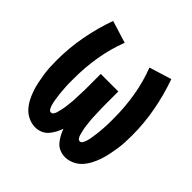

<svg xmlns="http://www.w3.org/2000/svg" viewBox="-145 -655 789 789"><g transform="rotate(45 250.0 -260.0)"><path d="M337 8Q321 8 306 2Q291 -4 280.5 -16Q270 -28 262.5 -42Q255 -56 250 -70Q245 -56 237.5 -42Q230 -28 219.5 -16Q209 -4 194 2Q179 8 163 8Q144 8 125 -0.5Q106 -9 92.5 -23.5Q79 -38 69.5 -56Q60 -74 53.5 -93Q47 -112 43 -131.5Q39 -151 36 -170.5Q33 -190 32 -210Q31 -230 31 -250Q31 -321 44 -391Q57 -461 81 -528L178 -498Q155 -438 144.5 -375Q134 -312 134 -248Q134 -241 134 -233.5Q134 -226 134 -218.5Q134 -211 134.5 -203.5Q135 -196 135.5 -189Q136 -182 136.5 -174.5Q137 -167 138 -159.5Q139 -152 140 -145Q141 -138 142 -130.5Q143 -123 144.5 -116Q146 -109 148.5 -102Q151 -95 155 -88Q159 -81 166 -81Q173 -81 177 -87Q181 -93 183 -99.5Q185 -106 186.5 -112.5Q188 -119 189.5 -125.5Q191 -132 192 -139Q193 -146 193.5 -152.5Q194 -159 195 -165.5Q196 -172 196.5 -179Q197 -186 197 -192.5Q197 -199 197.5 -206Q198 -213 198 -219.5Q198 -226 198.5 -233Q199 -240 199 -246.5Q199 -253 199 -260V-338H301V-260Q301 -253 301 -246.5Q301 -240 301.5 -233Q302 -226 302 -219.5Q302 -213 302.5 -206Q303 -199 303 -192.5Q303 -186 303.5 -179Q304 -172 305 -165.5Q306 -159 306.5 -152.5Q307 -146 308 -139Q309 -132 310.5 -125.5Q312 -119 313.5 -112.5Q315 -106 317 -99.5Q319 -93 323 -87Q327 -81 334 -81Q341 -81 345 -88Q349 -95 351.5 -102Q354 -109 355.5 -116Q357 -123 358 -130.5Q359 -138 360 -145Q361 -152 362 -159.5Q363 -167 363.5 -174.5Q364 -182 364.5 -189Q365 -196 365.5 -203.5Q366 -211 366 -218.5Q366 -226 366 -233.5Q366 -241 366 -248Q366 -312 355.5 -375Q345 -438 322 -498L419 -528Q443 -461 456 -391Q469 -321 469 -250Q469 -230 468 -210Q467 -190 464 -170.5Q461 -151 457 -131.5Q453 -112 446.5 -93Q440 -74 430.5 -56Q421 -38 407.5 -23.5Q394 -9 375 -0.5Q356 8 337 8Z"/></g></svg>

Font: Iosevka SS04
Style: Bold
Weight: 700
Monospace: yes
Designer: Belleve Invis
Foundry: Belleve Invis
Version: Version 19.0.0; ttfautohint (v1.8.4)